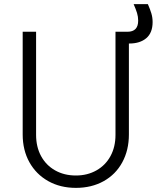

<svg xmlns="http://www.w3.org/2000/svg" viewBox="-20 -899 760 931"><path d="M90 -247V-745H155V-245Q155 -187 179 -142.5Q203 -98 247 -73Q291 -48 348 -48Q404 -48 448 -73Q492 -98 516 -142.5Q540 -187 540 -245V-745H598Q650 -745 650 -799Q650 -818 644.5 -836Q639 -854 628 -879H697Q708 -854 714 -834Q720 -814 720 -792Q720 -740 689.5 -714Q659 -688 607 -688H605V-247Q605 -171 573 -112Q541 -53 482.5 -20.5Q424 12 348 12Q272 12 213.5 -21Q155 -54 122.5 -112.5Q90 -171 90 -247Z"/></svg>

Font: Eudoxus Sans Light
Style: Regular
Weight: 300
Designer: Stijn de Vries
Foundry: tokotype
Version: Version 2.005